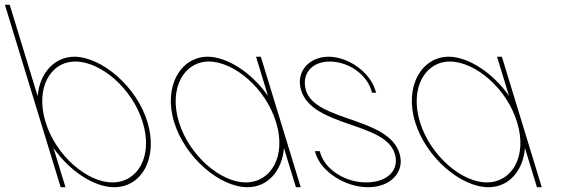

<svg xmlns="http://www.w3.org/2000/svg" viewBox="-179 -789 2340 799"><path d="M-9.4 -281 -155.5 -759 -158.6 -769H-138.6L-135.5 -759L-22.3 -388.7C-14.3 -484.9 47.4 -552.3 129.4 -553C243.4 -553 390.3 -429 434.6 -281C480.1 -132 410.7 -9 295.4 -10C212.6 -10 110.1 -77.5 43.5 -173.4L90.4 -20L93.4 -10H73.4L70.4 -20ZM10.6 -281C53.7 -140 185.6 -29 289.3 -30C394.3 -30 459 -139 414.6 -281C371.5 -422 240.8 -532 135.5 -533C30.5 -533 -32.8 -423 10.6 -281Z M545.6 -281C500 -430 572.7 -552 684.4 -553C767.5 -553 870 -485.1 936.3 -389.8L889.5 -543L886.4 -553H906.4L909.5 -543L988.4 -285C988.8 -283.7 989.2 -282.3 989.6 -281L1069.4 -20L1072.4 -10H1052.4L1049.4 -20L1002.6 -172.9C994.9 -77.3 934.5 -9.3 850.4 -10C736.4 -10 590.8 -133 545.6 -281ZM565.6 -281C608.4 -141 740.6 -29 844.3 -30C948.1 -30 1012.4 -137.8 970.9 -276.7L969.6 -281C926.5 -422 795.8 -532 690.5 -533C586.5 -533 522.5 -422 565.6 -281Z M1383.2 -413 1386.3 -403H1369.3L1366.2 -413C1345.7 -480 1272.1 -532 1193.5 -533C1116.2 -533 1074.9 -479 1094.2 -413C1134.3 -282 1437.9 -303 1483.6 -150C1507.2 -73 1445.8 -9 1351.9 -10C1259.2 -10 1158.2 -73 1134.6 -150L1131.6 -160H1151.6L1154.6 -150C1175.1 -83 1259.4 -29 1345.8 -30C1433.4 -30 1485.4 -82 1463.6 -150C1423.3 -282 1122.3 -259 1074.2 -413C1050.7 -490 1106.1 -552 1187.4 -553C1269.9 -553 1359.7 -490 1383.2 -413Z M1548.6 -281C1503 -430 1575.7 -552 1687.4 -553C1770.5 -553 1873 -485.1 1939.3 -389.8L1892.5 -543L1889.4 -553H1909.4L1912.5 -543L1991.4 -285C1991.8 -283.7 1992.2 -282.3 1992.6 -281L2072.4 -20L2075.4 -10H2055.4L2052.4 -20L2005.6 -172.9C1997.9 -77.3 1937.5 -9.3 1853.4 -10C1739.4 -10 1593.8 -133 1548.6 -281ZM1568.6 -281C1611.4 -141 1743.6 -29 1847.3 -30C1951.1 -30 2015.4 -137.8 1973.9 -276.7L1972.6 -281C1929.5 -422 1798.8 -532 1693.5 -533C1589.5 -533 1525.5 -422 1568.6 -281Z"/></svg>

Font: Nordica Plus
Style: NordicaClassicUltLtCondOpObl
Weight: 300
Version: Version 1.01